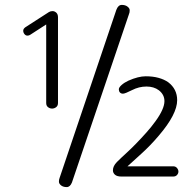

<svg xmlns="http://www.w3.org/2000/svg" viewBox="-20 -720 801 783"><path d="M273.4 24.1Q265.8 43 251.9 43Q238 43 229.1 36.1Q220.3 29.1 220.3 20.9Q220.3 12.7 222.8 6.3L454.4 -679.7Q462 -700 476.6 -700Q491.1 -700 500 -693Q508.9 -686.1 508.9 -678.5Q508.9 -668.4 506.3 -663.3ZM503.8 -391.1Q544.3 -408.9 574.1 -408.9Q603.8 -408.9 626.6 -402.5Q649.4 -396.2 665.8 -384.8Q702.5 -357 702.5 -311.4Q702.5 -254.4 627.8 -167.1Q593.7 -126.6 555.7 -92.4Q517.7 -58.2 500 -41.8H686.1Q696.2 -41.8 701.9 -34.8Q707.6 -27.8 707.6 -20.3Q707.6 -12.7 701.9 -6.3Q696.2 0 686.1 0H475.9Q457 0 448.7 -7.6Q440.5 -15.2 440.5 -25.3Q440.5 -43 457 -59.5Q473.4 -75.9 493.7 -94.3Q513.9 -112.7 534.8 -134.2Q555.7 -155.7 576.6 -179.1Q597.5 -202.5 613.9 -225.3Q650.6 -275.9 650.6 -307.6Q650.6 -334.2 627.8 -351.9Q607.6 -367.1 577.2 -367.1Q546.8 -367.1 518.4 -352.5Q489.9 -338 481.6 -338Q473.4 -338 469 -343Q464.6 -348.1 464.6 -355.7Q464.6 -363.3 475.9 -373.4Q487.3 -383.5 503.8 -391.1ZM103.8 -578.5Q98.7 -574.7 91.8 -574.7Q84.8 -574.7 79.7 -581Q74.7 -587.3 74.7 -594.9Q74.7 -602.5 83.5 -608.9L179.7 -670.9Q186.1 -674.7 194.3 -674.7Q202.5 -674.7 209.5 -668.4Q216.5 -662 216.5 -649.4V-300Q216.5 -288.6 208.9 -282.9Q201.3 -277.2 192.4 -277.2Q183.5 -277.2 175.9 -282.9Q168.4 -288.6 168.4 -300V-620.3Z"/></svg>

Font: Mandali
Style: Regular
Weight: 400
Designer: Purushoth Kumar Guthula
Foundry: Silikandhra, Hyderabad
Version: Version 1.0.5; ttfautohint (v1.2.25-373a) -l 7 -r 28 -G 50 -